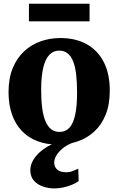

<svg xmlns="http://www.w3.org/2000/svg" viewBox="-20 -776 644 1045"><path d="M26.5 -274.5Q26.5 -349.5 49.2 -405Q72 -460.5 111.5 -497Q151 -533.5 201.5 -551.2Q252 -569 308.5 -569Q391.5 -569 451.8 -535.5Q512 -502 544.8 -438.2Q577.5 -374.5 577.5 -283.5Q577.5 -206.5 554.8 -151Q532 -95.5 492.5 -59.5Q453 -23.5 402 -6.2Q351 11 294.5 11Q232.5 11 183 -8Q133.5 -27 98.8 -63.5Q64 -100 45.2 -153.2Q26.5 -206.5 26.5 -274.5ZM304.5 -58Q336.5 -58 357.5 -80.5Q378.5 -103 389 -150.2Q399.5 -197.5 399.5 -271.5Q399.5 -328 394.5 -370.8Q389.5 -413.5 378 -442.2Q366.5 -471 347.8 -485.8Q329 -500.5 302 -500.5Q270.5 -500.5 248.8 -478Q227 -455.5 215.5 -408.2Q204 -361 204 -286.5Q204 -229.5 209.8 -186.8Q215.5 -144 227.8 -115.5Q240 -87 258.8 -72.5Q277.5 -58 304.5 -58ZM276 249.5Q245 249.5 214.8 239.5Q184.5 229.5 164.8 207.5Q145 185.5 145 150Q145 129.5 154.2 108.2Q163.5 87 182 66.8Q200.5 46.5 227 29Q253.5 11.5 288 -1L323.5 -5L380.5 -1Q346 11.5 322.5 30.5Q299 49.5 287 70Q275 90.5 275 108.5Q275 133 291.8 147.2Q308.5 161.5 339 161.5Q361 161.5 375.8 155Q390.5 148.5 406 142L408 210Q394 220 372.8 229Q351.5 238 326.5 243.8Q301.5 249.5 276 249.5ZM467.5 -755.5V-660H137.5V-755.5Z"/></svg>

Font: Merriweather 20pt Black
Style: Regular
Weight: 900
Version: Version 2.100